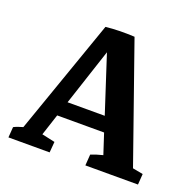

<svg xmlns="http://www.w3.org/2000/svg" viewBox="-94 -583 683 678"><g transform="rotate(20 247.5 -243.5)"><path d="M301.3 -486.3 455.1 -47.9 494.1 -40.5 491.2 0H293.5L296.4 -41.5Q314.5 -49.3 340.8 -55.7L315.9 -131.8H139.6L113.3 -51.3L162.6 -40.5L159.2 0H4.4L7.3 -39.6Q20 -46.4 41.5 -52.2L192.9 -483.9Q240.7 -489.3 301.3 -486.3ZM158.2 -188H297.9L228.5 -401.4Z"/></g></svg>

Font: Markazi Text SemiBold
Style: Regular
Weight: 600
Designer: Borna Izadpanah (Arabic designer), Fiona Ross (Arabic design director) and Florian Runge (Latin designer)
Foundry: Borna Izadpanah and Florian Runge
Version: Version 1.001; ttfautohint (v1.8.3)